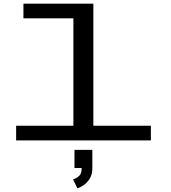

<svg xmlns="http://www.w3.org/2000/svg" viewBox="-20 -770 940 1053"><path d="M68.5 0V-80.5H382.5V-669.5H108.5V-750H492V-80.5H807.5V0ZM388.5 151.5V52H486.5V151.5Q486.5 187 471.8 210.2Q457 233.5 437.8 246.2Q418.5 259 404.5 263L380.5 213.5Q395.5 210 411.8 196.8Q428 183.5 428 151.5Z"/></svg>

Font: Trispace Expanded
Style: Regular
Weight: 400
Width: 7
Designer: Tyler Finck
Foundry: Etcetera Type Company
Version: Version 1.210; ttfautohint (v1.8.3)